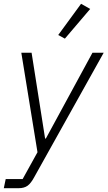

<svg xmlns="http://www.w3.org/2000/svg" viewBox="-42 -789 565 1009"><path d="M432 -742 299 -586 264 -605 384 -769ZM199 -61 444 -512H503L139 140Q121 174 103 187Q85 200 56 200H-22L-12 152H77L155 11L70 -512H124L195 -61Z"/></svg>

Font: IBM Plex Sans Light
Style: Italic
Weight: 300
Italic angle: -11.31°
Designer: Mike Abbink, Paul van der Laan, Pieter van Rosmalen
Foundry: Bold Monday
Version: Version 3.0